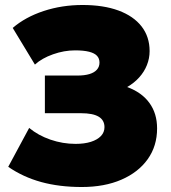

<svg xmlns="http://www.w3.org/2000/svg" viewBox="-20 -735 684 770"><path d="M308 15Q218 15 145.2 -5Q72.5 -25 13 -66L97 -222Q133 -192 182.2 -175Q231.5 -158 283 -158Q318.5 -158 344.5 -166.2Q370.5 -174.5 384.8 -189.5Q399 -204.5 399 -225Q399 -253 375.8 -267Q352.5 -281 305 -281H160V-432H290Q319 -432 338.8 -438Q358.5 -444 368.8 -455.8Q379 -467.5 379 -484Q379 -500.5 369 -511.2Q359 -522 337.2 -527.5Q315.5 -533 281 -533Q237 -533 192.5 -517.2Q148 -501.5 120 -476L31 -623Q81.5 -666.5 155 -690.8Q228.5 -715 311 -715Q395 -715 455.2 -692.8Q515.5 -670.5 547.8 -629Q580 -587.5 580 -530Q580 -501 569.2 -474Q558.5 -447 538.2 -424.5Q518 -402 490 -386Q548.5 -364.5 579.2 -322.2Q610 -280 610 -220Q610 -149.5 572.5 -96.8Q535 -44 467 -14.5Q399 15 308 15Z"/></svg>

Font: Geologica Roman Black
Style: Regular
Weight: 900
Designer: Sindre Bremnes, Frode Helland
Foundry: Monokrom Skriftforlag AS
Version: Version 1.010;gftools[0.9.28]